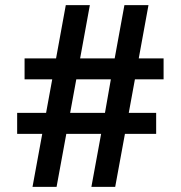

<svg xmlns="http://www.w3.org/2000/svg" viewBox="-20 -721 706 750"><path d="M76 -493H199L237 -701H331L293 -493H428L466 -701H560L522 -493H619V-411H507L483 -280H590V-198H468L430 9H337L375 -198H239L201 9H107L145 -198H47V-280H160L184 -411H76ZM254 -280H390L413 -411H278Z"/></svg>

Font: LT Superior Semi-bold
Style: Regular
Weight: 600
Designer: Daniel Lyons
Foundry: LyonsType
Version: Version 1.0